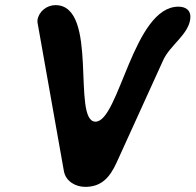

<svg xmlns="http://www.w3.org/2000/svg" viewBox="-20 -727 762 748"><path d="M126 -649V-640L229 -60C236 -21 274 1 312 1C374 1 407 -34 434 -93C452 -133 598 -454 616 -493C642 -550 712 -591 721 -651C726 -686 705 -701 675 -701C499 -701 444 -253 352 -253C258 -253 367 -707 196 -707C162 -707 131 -682 126 -649Z"/></svg>

Font: Asimov Print
Style: Regular
Weight: 500
Designer: Google
Version: Version 2.000980: 2014